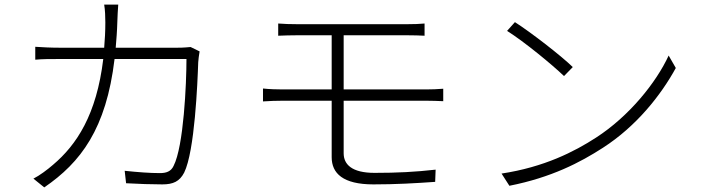

<svg xmlns="http://www.w3.org/2000/svg" viewBox="-20 -797 3040 833"><path d="M807 -593C794 -592 778 -590 750 -590H482C485 -625 488 -662 489 -701C490 -725 491 -755 493 -777H432C436 -754 437 -723 437 -700C437 -661 435 -625 432 -590H238C199 -590 164 -592 133 -594V-538C165 -541 196 -541 239 -541H428C399 -299 312 -168 210 -82C186 -61 151 -35 125 -22L172 16C330 -92 441 -238 477 -541H789C789 -435 777 -162 733 -77C722 -53 701 -46 674 -46C630 -46 577 -50 521 -56L527 -2C581 1 638 3 684 3C732 3 759 -10 779 -48C825 -141 837 -438 840 -527C841 -541 843 -556 846 -574Z M1829 -360C1851 -360 1882 -359 1903 -358V-412C1882 -410 1849 -409 1828 -409H1471V-644H1744C1779 -644 1800 -643 1822 -642V-695C1801 -693 1777 -692 1744 -692H1273C1240 -692 1212 -693 1187 -695V-642C1212 -643 1240 -644 1273 -644H1419V-409H1206C1182 -409 1147 -410 1121 -413V-357C1147 -359 1182 -360 1206 -360H1419V-115C1419 -45 1468 3 1600 3C1697 3 1783 -2 1868 -8L1870 -61C1782 -51 1703 -47 1605 -47C1506 -47 1471 -84 1471 -132V-360Z M2214 -701 2180 -663C2256 -615 2376 -516 2427 -467L2465 -506C2415 -555 2280 -659 2214 -701ZM2156 -44 2190 9C2372 -27 2497 -92 2596 -156C2742 -250 2848 -385 2912 -502L2881 -556C2827 -439 2710 -293 2566 -200C2472 -139 2341 -72 2156 -44Z"/></svg>

Font: Noto Sans T Chinese Light
Style: Regular
Weight: 300
Designer: Ryoko NISHIZUKA (kana & ideographs); Paul D. Hunt (Latin, Greek & Cyrillic); Wenlong ZHANG (bopomofo); Sandoll Communica
Foundry: Adobe Systems Incorporated
Version: Version 1.000;PS 1;hotconv 1.0.78;makeotf.lib2.5.61930